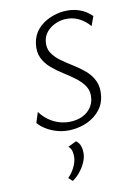

<svg xmlns="http://www.w3.org/2000/svg" viewBox="-141 -742 798 1116"><g transform="rotate(-15 258.5 -184.0)"><path d="M227 10Q185 10 148.5 -2.5Q112 -15 83 -35.5Q54 -56 36 -81L61 -141Q79 -111 106 -87.5Q133 -64 167.5 -50.5Q202 -37 241 -37Q297 -37 334 -64Q371 -91 381 -135Q390 -176 374 -207.5Q358 -239 327.5 -266.5Q297 -294 262.5 -320Q228 -346 199 -375.5Q170 -405 156 -442Q142 -479 153 -528Q165 -577 196.5 -607Q228 -637 271 -652Q314 -667 357 -667Q406 -667 447 -649Q488 -631 517 -596L492 -542Q466 -579 429.5 -600Q393 -621 349 -621Q319 -621 290 -610Q261 -599 240 -578Q219 -557 212 -527Q203 -487 219 -456.5Q235 -426 265 -400Q295 -374 329.5 -348.5Q364 -323 393.5 -293Q423 -263 437 -224.5Q451 -186 440 -134Q430 -88 399 -56Q368 -24 324 -7Q280 10 227 10ZM154 299 132 276Q156 256 173 229.5Q190 203 196 175Q200 151 196.5 131.5Q193 112 180 101L231 81Q249 96 254 119.5Q259 143 254 171Q249 194 235 218Q221 242 200.5 263Q180 284 154 299Z"/></g></svg>

Font: Ysabeau Infant Light
Style: Italic
Weight: 300
Italic angle: -12°
Designer: Christian Thalmann (Catharsis Fonts)
Version: Version 2.001;gftools[0.9.30]; featfreeze: ss01,ss02,lnum